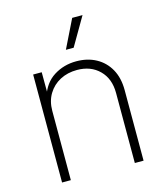

<svg xmlns="http://www.w3.org/2000/svg" viewBox="-112 -835 791 920"><g transform="rotate(-15 283.5 -375.0)"><path d="M125 -343.8V0H81.5V-535.6H124L124.5 -414.6H115.2Q135.3 -480.5 185.1 -512Q234.9 -543.5 296.9 -543.5Q352.5 -543.5 395 -520.3Q437.5 -497.1 461.7 -453.9Q485.8 -410.6 485.8 -350.1V0H442.4V-347.7Q442.4 -418.5 400.1 -460.4Q357.9 -502.4 289.6 -502.4Q242.7 -502.4 205.6 -482.9Q168.5 -463.4 146.7 -427.5Q125 -391.6 125 -343.8ZM263.7 -609.4 332.5 -749.5H383.8L302.2 -609.4Z"/></g></svg>

Font: Inter 20pt ExtraLight
Style: Regular
Weight: 250
Version: Version 4.001;git-66647c0bb